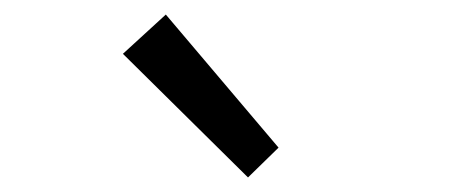

<svg xmlns="http://www.w3.org/2000/svg" viewBox="-20 -883 642 264"><path d="M321 -639 363 -680 208 -863 149 -809Z"/></svg>

Font: Genne Gothic Normal
Style: Regular
Weight: 350
Designer: Ryoko NISHIZUKA (kana & ideographs); Paul D. Hunt (Latin, Greek & Cyrillic); Wenlong ZHANG (bopomofo); Sandoll Communica
Foundry: Adobe Systems Incorporated
Version: Version 1.004;PS 1.004;hotconv 16.6.51;makeotf.lib2.5.65220